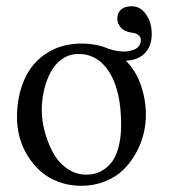

<svg xmlns="http://www.w3.org/2000/svg" viewBox="-20 -581 542 613"><path d="M34.2 -205.1Q34.2 -273.9 57.9 -327.1Q81.5 -380.4 128.9 -411.1Q176.3 -441.9 240.7 -441.9Q288.6 -441.9 327.6 -424.8Q354 -416.5 377 -416.5Q383.3 -416.5 390.4 -417.7Q397.5 -418.9 407.2 -422.4Q417 -425.8 423.3 -433.8Q429.7 -441.9 429.7 -453.6Q429.7 -462.9 421.4 -469.2Q413.1 -475.6 401.9 -476.6Q377.9 -479.5 366.2 -492.4Q354.5 -505.4 354.5 -522Q354.5 -540 366.5 -550.5Q378.4 -561 400.4 -561Q428.2 -561 446.3 -535.2Q464.4 -509.3 464.4 -472.7Q464.4 -433.6 442.4 -411.1Q420.4 -388.7 381.8 -387.2Q414.1 -355 429.9 -308.8Q445.8 -262.7 445.8 -214.4Q445.8 -183.6 438 -152.3Q430.2 -121.1 413.6 -91.3Q397 -61.5 373.3 -38.6Q349.6 -15.6 314.9 -1.7Q280.3 12.2 239.3 12.2Q200.2 12.2 166.5 -0.5Q132.8 -13.2 108.9 -34.7Q85 -56.2 67.9 -84.2Q50.8 -112.3 42.5 -143.1Q34.2 -173.8 34.2 -205.1ZM230.5 -408.7Q201.7 -408.7 178.7 -392.8Q155.8 -377 141.8 -350.8Q127.9 -324.7 120.6 -293.2Q113.3 -261.7 113.3 -228Q113.3 -197.8 122.1 -163.6Q130.9 -129.4 147.2 -97.4Q163.6 -65.4 192.1 -44.4Q220.7 -23.4 255.9 -23.4Q271 -23.4 284.9 -27.1Q298.8 -30.8 314.2 -41.5Q329.6 -52.2 340.8 -69.1Q352.1 -85.9 359.4 -115.2Q366.7 -144.5 366.7 -182.1Q366.7 -290 329.8 -349.4Q293 -408.7 230.5 -408.7Z"/></svg>

Font: Libertinage
Style: b
Weight: 400
Designer: OSP
Foundry: OSP
Version: Version 1.0; 2008; OFL relea